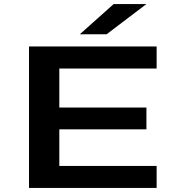

<svg xmlns="http://www.w3.org/2000/svg" viewBox="-20 -930 915 950"><path d="M123.5 0V-700H755V-591H273.5V-398H704.5V-290H273.5V-109H755V0ZM507.5 -760.5H375L542.5 -910H704.5Z"/></svg>

Font: Trispace SemiExpanded SemiBold
Style: Regular
Weight: 600
Width: 6
Designer: Tyler Finck
Foundry: Etcetera Type Company
Version: Version 1.210; ttfautohint (v1.8.3)